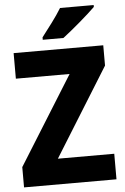

<svg xmlns="http://www.w3.org/2000/svg" viewBox="-61 -974 662 1018"><g transform="rotate(-5 270.0 -465.5)"><path d="M477 -921V-931H298C271 -886 225 -827 192 -784V-771H302C352 -809 440 -884 477 -921ZM517 0V-136H217L509 -606V-714H32V-578H318L25 -108V0Z"/></g></svg>

Font: Noto Sans Arabic UI SmCn XBd
Style: Regular
Weight: 800
Width: 4
Designer: Monotype Design Team, Nadine Chahine and Nizar Qandah
Foundry: Monotype Imaging Inc.
Version: Version 2.010